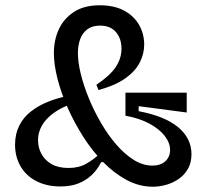

<svg xmlns="http://www.w3.org/2000/svg" viewBox="-20 -694 790 727"><path d="M559 13Q507 13 459.5 -12.5Q412 -38 370.5 -80.5Q329 -123 295 -176.5Q261 -230 236 -286.5Q211 -343 197.5 -396.5Q184 -450 184 -493Q184 -542 202.5 -582.5Q221 -623 259.5 -648.5Q298 -674 358 -674Q412 -674 449.5 -654Q487 -634 506.5 -600Q526 -566 526 -525Q526 -491 509.5 -458Q493 -425 455.5 -398Q418 -371 353 -353L345 -373Q397 -408 418.5 -440.5Q440 -473 440 -510Q440 -548 419 -572.5Q398 -597 359 -597Q329 -597 310.5 -583Q292 -569 283.5 -545.5Q275 -522 275 -493Q275 -458 286 -413.5Q297 -369 316.5 -321.5Q336 -274 362.5 -228.5Q389 -183 420.5 -146.5Q452 -110 486.5 -88.5Q521 -67 557 -67Q588 -67 606 -83.5Q624 -100 624 -126Q624 -153 604 -179Q584 -205 546.5 -225.5Q509 -246 455 -256V-343H687V-268L505 -292V-273Q605 -254 655 -212Q705 -170 705 -110Q705 -78 691.5 -54.5Q678 -31 656 -16Q634 -1 608.5 6Q583 13 559 13ZM209 12Q157 12 118 -8Q79 -28 58 -64Q37 -100 37 -146Q37 -186 52.5 -217.5Q68 -249 96.5 -271.5Q125 -294 162.5 -309Q200 -324 243 -332L249 -300Q189 -278 156.5 -242.5Q124 -207 124 -163Q124 -135 137 -111Q150 -87 175.5 -72.5Q201 -58 240 -58Q278 -58 306.5 -74Q335 -90 361 -115L388 -80H363Q349 -52 327.5 -31.5Q306 -11 277 0.5Q248 12 209 12Z"/></svg>

Font: Bricolage Grotesque 20pt
Style: Regular
Weight: 400
Version: Version 1.001;gftools[0.9.33.dev8+g029e19f]